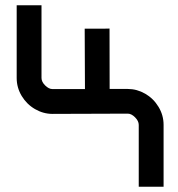

<svg xmlns="http://www.w3.org/2000/svg" viewBox="-20 -705 672 725"><path d="M136.7 -685.1V-410.6Q136.7 -396 150.6 -382.3Q164.6 -368.7 177.7 -368.7H300.8L299.8 -596.7H323.2H346.7H370.1L393.6 -597.2L394 -369.1H462.4Q497.1 -369.1 528.3 -351.1Q559.6 -333 578.6 -301.5Q597.7 -270 597.7 -233.4V0H503.9V-233.4Q503.9 -248 490 -262Q476.1 -275.9 462.4 -275.9Q333.5 -275.4 321.8 -275.4H310.5Q307.1 -275.4 178.2 -274.9Q143.6 -274.9 112.3 -293Q81.1 -311 62 -342.5Q43 -374 43 -410.6V-685.1Z"/></svg>

Font: GokturkKurgu
Style: Regular
Weight: 400
Designer: facebook.com/biligbitig
Foundry: facebook.com/biligbitig
Version: Version 1.0